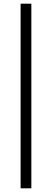

<svg xmlns="http://www.w3.org/2000/svg" viewBox="-20 -770 281 1040"><path d="M91.6 250V-750H149.8V250Z"/></svg>

Font: SourceSans3VF
Style: Regular
Weight: 200
Designer: Paul D. Hunt
Foundry: Adobe
Version: Version 3.052;hotconv 1.1.0;makeotfexe 2.6.0